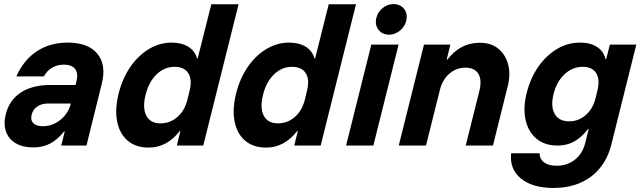

<svg xmlns="http://www.w3.org/2000/svg" viewBox="-20 -721 3172 951"><path d="M145 9.2Q92.5 9.2 57.5 -11.7Q22.5 -32.5 9.6 -69.6Q-3.3 -106.7 8.3 -154.2Q25.8 -225 82.9 -262.5Q140 -300 227.5 -300H354.2L359.2 -320Q368.3 -358.3 351.7 -379.6Q335 -400.8 295.8 -400.8Q263.3 -400.8 237.5 -385.4Q211.7 -370 197.5 -342.5H60.8Q97.5 -424.2 162.5 -467.1Q227.5 -510 315 -510Q416.7 -510 462.1 -455Q507.5 -400 484.2 -306.7L408.3 0H283.3L300.8 -70H297.5Q265 -29.2 228.3 -10Q191.7 9.2 145 9.2ZM192.5 -95.8Q223.3 -95.8 250.8 -109.2Q278.3 -122.5 299.2 -146.7Q320 -170.8 329.2 -201.7L330.8 -208.3H217.5Q186.7 -208.3 165 -193.8Q143.3 -179.2 136.7 -153.3Q130 -126.7 145 -111.2Q160 -95.8 192.5 -95.8Z M716.7 10Q652.5 10 612.5 -24.2Q572.5 -58.3 560.4 -118.3Q548.3 -178.3 567.5 -257.5Q586.7 -333.3 625.8 -390Q665 -446.7 717.9 -478.3Q770.8 -510 830 -510Q879.2 -510 912.5 -489.6Q945.8 -469.2 955.8 -431.7H959.2L1026.7 -700H1161.7L986.7 0H855.8L873.3 -71.7H870Q806.7 10 716.7 10ZM775 -110Q822.5 -110 858.8 -141.7Q895 -173.3 908.3 -227.5L919.2 -272.5Q932.5 -327.5 912.5 -358.8Q892.5 -390 845 -390Q794.2 -390 755.4 -352.5Q716.7 -315 700.8 -250Q685 -185 705 -147.5Q725 -110 775 -110Z M1298.3 10Q1234.2 10 1194.2 -24.2Q1154.2 -58.3 1142.1 -118.3Q1130 -178.3 1149.2 -257.5Q1168.3 -333.3 1207.5 -390Q1246.7 -446.7 1299.6 -478.3Q1352.5 -510 1411.7 -510Q1460.8 -510 1494.2 -489.6Q1527.5 -469.2 1537.5 -431.7H1540.8L1608.3 -700H1743.3L1568.3 0H1437.5L1455 -71.7H1451.7Q1388.3 10 1298.3 10ZM1356.7 -110Q1404.2 -110 1440.4 -141.7Q1476.7 -173.3 1490 -227.5L1500.8 -272.5Q1514.2 -327.5 1494.2 -358.8Q1474.2 -390 1426.7 -390Q1375.8 -390 1337.1 -352.5Q1298.3 -315 1282.5 -250Q1266.7 -185 1286.7 -147.5Q1306.7 -110 1356.7 -110Z M1694.2 0 1819.2 -500H1954.2L1829.2 0ZM1907.5 -549.2Q1873.3 -549.2 1854.6 -573.8Q1835.8 -598.3 1844.2 -632.5Q1850.8 -661.7 1875.4 -681.2Q1900 -700.8 1928.3 -700.8Q1963.3 -700.8 1982.1 -676.2Q2000.8 -651.7 1991.7 -616.7Q1985 -588.3 1960.4 -568.8Q1935.8 -549.2 1907.5 -549.2Z M1955 0 2080 -500H2210.8L2192.5 -425.8H2195.8Q2227.5 -466.7 2267.1 -487.9Q2306.7 -509.2 2356.7 -509.2Q2411.7 -509.2 2447.5 -480.4Q2483.3 -451.7 2496.7 -402.5Q2510 -353.3 2494.2 -291.7L2421.7 0H2286.7L2355 -273.3Q2367.5 -325.8 2349.2 -355.8Q2330.8 -385.8 2285 -385.8Q2240 -385.8 2205.4 -355.8Q2170.8 -325.8 2158.3 -273.3L2090 0Z M2720.8 210Q2617.5 210 2560.4 163.3Q2503.3 116.7 2511.7 38.3H2652.5Q2653.3 67.5 2675.8 83.8Q2698.3 100 2736.7 100Q2790 100 2828.3 69.2Q2866.7 38.3 2879.2 -15L2895.8 -81.7H2892.5Q2860 -40 2823.8 -20Q2787.5 0 2741.7 0Q2678.3 0 2637.5 -33.8Q2596.7 -67.5 2583.3 -126.7Q2570 -185.8 2589.2 -262.5Q2608.3 -336.7 2647.5 -392.1Q2686.7 -447.5 2739.6 -478.8Q2792.5 -510 2852.5 -510Q2903.3 -510 2936.7 -488.8Q2970 -467.5 2979.2 -428.3H2982.5L3000.8 -500H3131.7L3008.3 -5.8Q2982.5 97.5 2907.5 153.8Q2832.5 210 2720.8 210ZM2799.2 -120Q2846.7 -120 2882.5 -152.1Q2918.3 -184.2 2930.8 -238.3L2939.2 -273.3Q2952.5 -327.5 2932.9 -358.8Q2913.3 -390 2866.7 -390Q2815.8 -390 2776.7 -353.8Q2737.5 -317.5 2721.7 -255Q2706.7 -193.3 2727.5 -156.7Q2748.3 -120 2799.2 -120Z"/></svg>

Font: Funnel Sans Light
Style: Bold Italic
Weight: 700
Italic angle: -14.036°
Version: Version 1.000